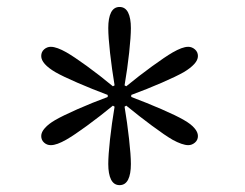

<svg xmlns="http://www.w3.org/2000/svg" viewBox="-20 -861 710 557"><path d="M326.9 -323.9Q343.4 -323.9 351.6 -339.8Q359.7 -355.7 359.7 -385.3Q359.7 -410.7 354.4 -457.8Q349.2 -504.9 341.4 -551.5L346.3 -554.5Q384.8 -523 422.1 -495.4Q459.4 -467.8 480.9 -455.4Q494.2 -448.1 505.9 -444Q517.6 -439.9 526.2 -439.9Q536.8 -439.9 545.5 -447.3Q554.2 -454.7 554.2 -466.4Q554.2 -477.8 543.7 -489.7Q533.2 -501.7 513.7 -512.7Q491.8 -525.5 448.7 -544.2Q405.5 -562.9 360.8 -579.7V-585.6Q407.3 -602.7 449.7 -621.2Q492.2 -639.7 513.7 -652Q532.8 -663.5 543.5 -675.2Q554.2 -686.9 554.2 -698.4Q554.2 -710.1 545.5 -717.7Q536.8 -725.2 526.2 -725.2Q517.2 -725.2 505.9 -721Q494.7 -716.8 480.9 -708.9Q459 -696.1 421 -668.5Q383 -640.9 346.3 -610.7L341.4 -613.4Q349.7 -662.1 354.7 -708.3Q359.7 -754.5 359.7 -779.5Q359.7 -808.6 351.6 -824.7Q343.4 -840.8 326.9 -840.8Q310.4 -840.8 302.2 -824.9Q294.1 -809 294.1 -779.5Q294.1 -754 299.3 -707.2Q304.6 -660.4 312.4 -613.4L307.5 -610.7Q269 -642.6 231.5 -669.8Q193.9 -697 172.4 -709.3Q159.2 -716.8 147.7 -721Q136.3 -725.2 127.2 -725.2Q116.6 -725.2 108.1 -717.9Q99.6 -710.5 99.6 -698.4Q99.6 -686.9 110.1 -675.2Q120.6 -663.5 140.1 -652Q162.4 -639.2 205.1 -620.8Q247.8 -602.3 292.5 -585.6V-579.7Q246.1 -562.5 203.8 -543.8Q161.6 -525.1 140.1 -512.7Q121.1 -501.7 110.4 -489.7Q99.6 -477.8 99.6 -466.4Q99.6 -454.7 107.9 -447.3Q116.1 -439.9 127.2 -439.9Q136.3 -439.9 147.5 -444Q158.7 -448.1 172.4 -455.9Q194.8 -468.7 232.8 -496.5Q270.8 -524.3 307.5 -554.5L312.4 -551.5Q304.2 -502.7 299.1 -456.5Q294.1 -410.3 294.1 -385.3Q294.1 -356.2 302.2 -340Q310.4 -323.9 326.9 -323.9Z"/></svg>

Font: Pinar-VF
Style: Regular
Weight: 300
Designer: Amin Abedi
Version: Version 3.0